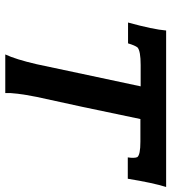

<svg xmlns="http://www.w3.org/2000/svg" viewBox="20 -686 665 746"><g transform="rotate(90 353.0 -312.5)"><path d="M98 -625H706Q690 -574 674 -476H591Q595 -501 590 -513Q581 -525 530 -525H442L395 -301Q382 -242 356 -122Q339 -36 341 0H191Q210 -40 229 -122L267 -301L315 -526H232Q178 -526 164 -514Q156 -504 148 -477H67Q94 -575 98 -625Z"/></g></svg>

Font: GFS Neohellenic Rg
Style: Bold Italic
Weight: 700
Italic angle: -12°
Designer: Designed by Takis Katsoulidis and George D. Matthiopoulos.
Foundry: Designed by Takis Katsoulidis and George D. Matthiopoulos.
Version: Version 1.0